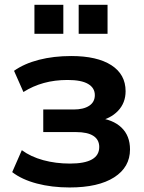

<svg xmlns="http://www.w3.org/2000/svg" viewBox="-20 -788 615 818"><path d="M32 -54.7 73 -148.2Q111.1 -120.1 164.3 -105.6Q217.5 -91.1 278.1 -91.1Q402.8 -91.1 402.8 -161.6Q402.8 -192.9 377.8 -209.1Q352.8 -225.3 304 -225.3H164.3V-321.5H293.5Q335.9 -321.5 360 -337.4Q384 -353.3 384 -382.6Q384 -413.6 355.3 -430.4Q326.7 -447.3 268.1 -447.3Q213.1 -447.3 166.6 -434.4Q120.1 -421.6 79.8 -396L39.8 -486.3Q83.3 -517.1 145.9 -533.2Q208.5 -549.3 283.4 -549.3Q393.6 -549.3 454.3 -510.3Q515.1 -471.2 515.1 -399.4Q515.1 -349.6 482.7 -315.6Q450.2 -281.5 395 -271.2L394.8 -286.1Q460.9 -279.5 497.4 -244.6Q533.9 -209.7 533.9 -151.4Q533.9 -75.7 466.4 -32.5Q398.9 10.7 276.6 10.7Q200.7 10.7 137 -6.1Q73.2 -22.9 32 -54.7ZM315.2 -767.6H438.2V-644H315.2ZM126.7 -767.6H249.8V-644H126.7Z"/></svg>

Font: Min Sans VF VF
Style: Regular
Weight: 400
Designer: Jinseong-Kim, NotoSansCJK, Nunito
Foundry: Jinseong-Kim
Version: Version 1.420;Glyphs 3.1.2 (3151)